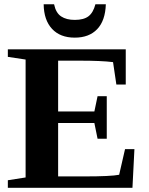

<svg xmlns="http://www.w3.org/2000/svg" viewBox="-20 -888 707 908"><path d="M17.1 -35.6 101.1 -48.8V-606.4L17.1 -619.1V-654.8H574.7V-488.3H530.3L514.6 -594.2Q460 -601.1 356.4 -601.1H254.9V-360.8H426.3L441.4 -433.1H484.9V-231.9H441.4L426.3 -306.2H254.9V-53.7H378.4Q504.4 -53.7 543.5 -61.5L571.3 -182.6H615.7L606.4 0H17.1ZM333.5 -710Q264.6 -710 226.1 -751.5Q187.5 -793 186.5 -867.7H235.8Q244.1 -827.1 269 -810.5Q293.9 -793.9 333.5 -793.9Q376 -793.9 398.4 -811Q420.9 -828.1 431.2 -867.7H480.5Q478 -790.5 439.7 -750.2Q401.4 -710 333.5 -710Z"/></svg>

Font: Tinos
Style: Bold
Weight: 700
Designer: Steve Matteson
Foundry: Monotype Imaging Inc.
Version: Version 1.23